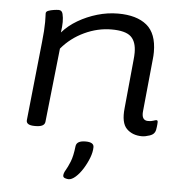

<svg xmlns="http://www.w3.org/2000/svg" viewBox="-53 -580 803 855"><g transform="rotate(5 348.5 -152.0)"><path d="M594 6Q551 6 525 -20Q499 -46 506 -112L527 -329Q528 -338 528.5 -346.5Q529 -355 529 -362Q529 -411 504.5 -433.5Q480 -456 418 -456Q356 -456 296.5 -428Q237 -400 196 -351L160 -20Q157 2 118 2H114Q75 2 77 -21L114 -373Q120 -427 120 -463Q120 -477 119.5 -486Q119 -495 119 -502Q119 -510 129.5 -514Q140 -518 153.5 -520Q167 -522 176 -522Q190 -522 194 -506Q198 -490 198 -470Q198 -450 194 -423Q222 -455 262 -478.5Q302 -502 348 -515.5Q394 -529 441 -529Q524 -529 569 -492Q614 -455 614 -372Q614 -364 613.5 -355.5Q613 -347 612 -339L589 -107Q584 -64 615 -64Q629 -64 638.5 -67.5Q648 -71 652 -71Q658 -71 658 -63Q658 -62 657.5 -53Q657 -44 654 -27Q650 -8 629 -1Q608 6 594 6ZM285 225Q278 225 269 222Q260 219 260 211Q260 200 268.5 186Q277 172 287.5 146.5Q298 121 303 76Q306 51 346 51Q383 51 383 73Q383 95 373 121Q363 147 348 171Q333 195 316 210Q299 225 285 225Z"/></g></svg>

Font: Asap Expanded Expanded Regular
Style: Italic
Weight: 400
Width: 7
Italic angle: -6°
Designer: Pablo Cosgaya
Foundry: Omnibus-Type
Version: Version 3.001; ttfautohint (v1.8.4.7-5d5b)